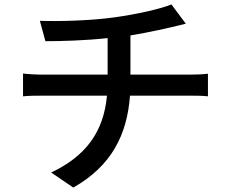

<svg xmlns="http://www.w3.org/2000/svg" viewBox="-20 -799 1040 867"><path d="M835 -462H569V-639C653 -653 736 -671 819 -692L754 -779C703 -758 594 -734 499 -721C389 -705 237 -702 160 -705L185 -613C258 -613 367 -616 466 -627V-462H174C143 -462 108 -464 84 -467V-364C109 -367 144 -367 175 -367H463C448 -202 366 -93 211 -20L311 48C484 -50 554 -191 567 -367H837C864 -367 895 -367 919 -364V-466C896 -463 856 -462 835 -462Z"/></svg>

Font: Spoqa Han Sans Neo Medium
Style: Regular
Weight: 500
Designer: [Spoqa Han Sans Neo] Dong-huui Kim ___ Younghwa Kang ___ Yujin Lee ___ [Noto Sans] Ryoko NISHIZUKA ____ (kana & ideograp
Foundry: Spoqa (http://www.spoqa-han-sans.com)
Version: Version 1.100;hotconv 1.0.109;makeotfexe 2.5.65596